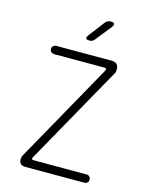

<svg xmlns="http://www.w3.org/2000/svg" viewBox="-137 -1036 874 1122"><g transform="rotate(15 300.0 -475.0)"><path d="M127 0Q108 0 99 -9.5Q90 -19 90 -36Q90 -44 91.5 -50Q93 -56 96 -61L433 -663Q438 -672 435.5 -676Q433 -680 423 -680H121Q110 -680 102 -687Q94 -694 94 -705Q94 -716 102 -723Q110 -730 121 -730H454Q476 -730 486.5 -719.5Q497 -709 497 -687Q497 -679 495.5 -673Q494 -667 490 -661L157 -67Q152 -58 154.5 -54Q157 -50 167 -50H485Q496 -50 503 -43Q510 -36 510 -25Q510 -14 503 -7Q496 0 485 0ZM299 -810Q281 -810 277.5 -817Q274 -824 285 -838L358 -934Q364 -942 372 -946Q380 -950 390 -950Q410 -950 413 -942.5Q416 -935 404 -919L328 -824Q323 -817 315.5 -813.5Q308 -810 299 -810Z"/></g></svg>

Font: Maple Mono NL Thin
Style: Regular
Weight: 250
Monospace: yes
Designer: subframe7536
Version: Version 7.000